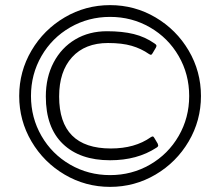

<svg xmlns="http://www.w3.org/2000/svg" viewBox="-20 -715 860 750"><path d="M55 -340Q55 -436 103 -517.5Q151 -599 232.5 -647Q314 -695 410 -695Q506 -695 587.5 -647Q669 -599 717 -517.5Q765 -436 765 -340Q765 -244 717 -162.5Q669 -81 587.5 -33Q506 15 410 15Q314 15 232.5 -33Q151 -81 103 -162.5Q55 -244 55 -340ZM719 -340Q719 -425 678 -496Q637 -567 566 -608Q495 -649 410 -649Q325 -649 254 -608Q183 -567 142 -496Q101 -425 101 -340Q101 -255 142 -184Q183 -113 254 -72Q325 -31 410 -31Q495 -31 566 -72Q637 -113 678 -184Q719 -255 719 -340ZM159 -338Q159 -413 189.5 -471Q220 -529 274 -561Q328 -593 398 -593Q458 -593 502.5 -582Q547 -571 584 -545Q590 -541 591 -538Q592 -535 589 -529L576 -507Q573 -501 569 -501Q567 -501 562 -504Q532 -525 494.5 -536Q457 -547 402 -547Q312 -547 261.5 -491.5Q211 -436 211 -338Q211 -135 413 -135Q507 -135 569 -179Q574 -182 576 -182Q580 -182 583 -176L596 -154Q598 -148 598 -147Q598 -142 591 -138Q516 -89 410 -89Q292 -89 225.5 -153Q159 -217 159 -338Z"/></svg>

Font: Mitr ExtraLight
Style: Regular
Weight: 275
Designer: Thanarat Vachiruckul
Foundry: Cadson Demak Co.,Ltd.
Version: Version 1.001